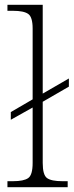

<svg xmlns="http://www.w3.org/2000/svg" viewBox="-20 -780 310 800"><path d="M11 0V-25H34Q79 -25 97.5 -38Q116 -51 116 -101V-332L25 -281V-313L116 -366V-661Q116 -709 97.5 -722Q79 -735 34 -735H11V-760H158V-390L267 -453V-419L158 -356V-101Q158 -51 176 -38Q194 -25 240 -25H262V0Z"/></svg>

Font: Noto Serif Malayalam ExtraLight
Style: Regular
Weight: 200
Designer: Indian type Foundry, Jelle Bosma, Monotype Design Team
Foundry: Monotype Imaging Inc.
Version: Version 2.104; ttfautohint (v1.8.4.7-5d5b)